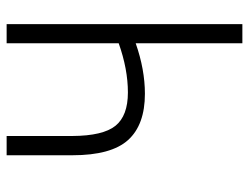

<svg xmlns="http://www.w3.org/2000/svg" viewBox="-106 -645 751 579"><g transform="rotate(90 269.5 -355.5)"><path d="M110.4 -337.9V0H52.7V-710.9H110.4V-389.2Q189.9 -417 262.7 -417Q356.4 -417 402.3 -366.2Q448.2 -315.4 448.2 -198.2V0H390.1V-198.2Q389.6 -290.5 359.4 -328.1Q329.1 -365.7 258.8 -365.7Q188.5 -365.7 110.4 -337.9Z"/></g></svg>

Font: RobotoCondensed-Light
Style: Light
Weight: 300
Designer: Google
Version: Version 1.200311; 2013